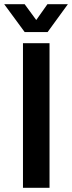

<svg xmlns="http://www.w3.org/2000/svg" viewBox="-41 -891 342 911"><path d="M-21 -871H76L131 -796L184 -871H281L185 -739H76ZM68 0V-686H194V0Z"/></svg>

Font: Archivo SemiCondensed SemiBold
Style: Regular
Weight: 600
Width: 4
Designer: Hector Gatti
Foundry: Omnibus-Type
Version: Version 2.001; ttfautohint (v1.8.3)